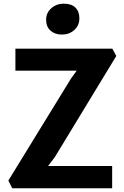

<svg xmlns="http://www.w3.org/2000/svg" viewBox="-20 -1002 662 1022"><path d="M45 0 24.5 -41 358 -584 388.5 -626H62V-743H578L599 -704L272 -166L236 -118.5H577V0ZM309.5 -818Q272.5 -818 249 -838.8Q225.5 -859.5 225.5 -897Q225.5 -934 253.2 -958.2Q281 -982.5 319.5 -982.5Q360 -982.5 381.2 -961.8Q402.5 -941 402.5 -905Q402.5 -867 375.8 -842.5Q349 -818 309.5 -818Z"/></svg>

Font: Koeln Type Sans
Style: Bold
Weight: 700
Designer: Eben Sorkin
Foundry: Eben Sorkin
Version: Version 2.001